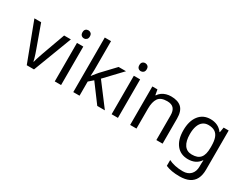

<svg xmlns="http://www.w3.org/2000/svg" viewBox="-90 -1484 2972 2316"><g transform="rotate(30 1395.5 -326.0)"><path d="M203 -66 0 -602H94L208 -286Q216 -264 225 -237Q234 -210 241 -185.5Q248 -161 251 -144H255Q259 -161 266.5 -186Q274 -211 283.5 -238Q293 -265 300 -286L414 -602H508L304 -66Z M681 -602V-66H593V-602ZM638 -803Q658 -803 673.5 -789.5Q689 -776 689 -747Q689 -719 673.5 -705Q658 -691 638 -691Q616 -691 601 -705Q586 -719 586 -747Q586 -776 601 -789.5Q616 -803 638 -803Z M938 -429Q938 -413 936.5 -387Q935 -361 934 -342H938Q944 -350 956 -365Q968 -380 980.5 -395.5Q993 -411 1002 -421L1173 -602H1276L1059 -373L1291 -66H1185L999 -316L938 -263V-66H851V-826H938Z M1473 -602V-66H1385V-602ZM1430 -803Q1450 -803 1465.5 -789.5Q1481 -776 1481 -747Q1481 -719 1465.5 -705Q1450 -691 1430 -691Q1408 -691 1393 -705Q1378 -719 1378 -747Q1378 -776 1393 -789.5Q1408 -803 1430 -803Z M1901 -612Q1997 -612 2046 -565.5Q2095 -519 2095 -415V-66H2008V-409Q2008 -474 1979 -506Q1950 -538 1888 -538Q1799 -538 1765 -488Q1731 -438 1731 -344V-66H1643V-602H1714L1727 -529H1732Q1750 -557 1776.5 -575.5Q1803 -594 1835 -603Q1867 -612 1901 -612Z M2451 -612Q2504 -612 2546.5 -592Q2589 -572 2619 -531H2624L2636 -602H2706V-57Q2706 19 2680 70.5Q2654 122 2601 148Q2548 174 2466 174Q2408 174 2359.5 165.5Q2311 157 2273 140V59Q2311 79 2362 90Q2413 101 2471 101Q2540 101 2579.5 60.5Q2619 20 2619 -50V-71Q2619 -83 2620 -105.5Q2621 -128 2622 -137H2618Q2590 -96 2548.5 -76Q2507 -56 2452 -56Q2348 -56 2289.5 -129Q2231 -202 2231 -333Q2231 -461 2289.5 -536.5Q2348 -612 2451 -612ZM2463 -538Q2418 -538 2386.5 -514Q2355 -490 2338.5 -444Q2322 -398 2322 -332Q2322 -233 2358.5 -180.5Q2395 -128 2465 -128Q2506 -128 2535 -138.5Q2564 -149 2583 -171.5Q2602 -194 2611 -229Q2620 -264 2620 -312V-333Q2620 -406 2603.5 -451Q2587 -496 2552 -517Q2517 -538 2463 -538Z"/></g></svg>

Font: Noto Sans Malayalam UI
Style: Regular
Weight: 400
Designer: Jelle Bosma - Monotype Design Team
Foundry: Monotype Imaging Inc.
Version: Version 2.104